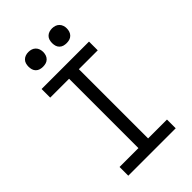

<svg xmlns="http://www.w3.org/2000/svg" viewBox="-276 -1050 1151 1151"><g transform="rotate(-45 300.0 -474.0)"><path d="M99 0V-74H259V-662H99V-735H501V-661H341V-74H501V0ZM400 -823Q387 -823 375 -826.5Q363 -830 354 -839Q345 -848 341.5 -860Q338 -872 338 -885Q338 -898 341.5 -910Q345 -922 354 -931Q363 -940 375 -944Q387 -948 400 -948Q413 -948 425 -944Q437 -940 446 -931Q455 -922 459 -910Q463 -898 463 -885Q463 -872 459 -860Q455 -848 446 -839Q437 -830 425 -826.5Q413 -823 400 -823ZM200 -823Q187 -823 175 -826.5Q163 -830 154 -839Q145 -848 141.5 -860Q138 -872 138 -885Q138 -898 141.5 -910Q145 -922 154 -931Q163 -940 175 -944Q187 -948 200 -948Q213 -948 225 -944Q237 -940 246 -931Q255 -922 259 -910Q263 -898 263 -885Q263 -872 259 -860Q255 -848 246 -839Q237 -830 225 -826.5Q213 -823 200 -823Z"/></g></svg>

Font: Iosevka Curly Extended
Style: Regular
Weight: 400
Width: 7
Monospace: yes
Designer: Belleve Invis
Foundry: Belleve Invis
Version: Version 11.1.0; ttfautohint (v1.8.3)